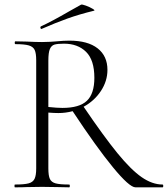

<svg xmlns="http://www.w3.org/2000/svg" viewBox="-20 -802 719 822"><path d="M676 0H560Q534 0 463 -86.5Q392 -173 291 -326Q261 -318 230 -318Q213 -318 187 -320V-81Q187 -50 193.5 -36Q200 -22 218 -17Q236 -12 276 -12Q279 -12 279 -6Q279 0 276 0Q246 0 228 -1L160 -2L94 -1Q76 0 44 0Q42 0 42 -6Q42 -12 44 -12Q84 -12 102.5 -17Q121 -22 128 -36.5Q135 -51 135 -81V-544Q135 -574 128.5 -588Q122 -602 103.5 -607.5Q85 -613 46 -613Q43 -613 43 -619Q43 -625 46 -625L94 -624Q134 -622 160 -622Q178 -622 194 -623Q210 -624 222 -625Q253 -628 277 -628Q356 -628 398 -595Q440 -562 440 -503Q440 -455 412 -412.5Q384 -370 338 -345Q425 -217 483 -146Q541 -75 586.5 -43.5Q632 -12 676 -12Q679 -12 679 -6Q679 0 676 0ZM247 -340Q320 -340 352 -370.5Q384 -401 384 -469Q384 -545 348.5 -580Q313 -615 254 -615Q226 -615 213 -611Q200 -607 193.5 -592Q187 -577 187 -542V-344Q225 -340 247 -340ZM158 -678Q154 -678 153 -682.5Q152 -687 155 -689Q201 -710 277 -754L327 -782Q331 -784 347.5 -778Q364 -772 376.5 -764.5Q389 -757 382 -756Q320 -741 268.5 -722.5Q217 -704 160 -679Z"/></svg>

Font: Cormorant Garamond Light
Style: Regular
Weight: 300
Designer: Christian Thalmann (Catharsis Fonts)
Version: Version 3.000